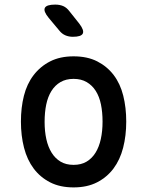

<svg xmlns="http://www.w3.org/2000/svg" viewBox="-20 -805 640 835"><path d="M300 10Q241 10 198 -12Q155 -34 126.5 -72Q98 -110 84.5 -162.5Q71 -215 71 -276Q71 -337 84 -388.5Q97 -440 126 -478Q155 -516 198 -538Q241 -560 300 -560Q360 -560 403 -538Q446 -516 474.5 -478.5Q503 -441 516 -389Q529 -337 529 -276Q529 -215 515.5 -162.5Q502 -110 473.5 -72Q445 -34 402 -12Q359 10 300 10ZM300 -88Q333 -88 356.5 -102Q380 -116 395.5 -141Q411 -166 418.5 -200.5Q426 -235 426 -276Q426 -317 419 -351Q412 -385 396.5 -409.5Q381 -434 357 -448Q333 -462 300 -462Q267 -462 243 -448Q219 -434 203.5 -409Q188 -384 181 -350Q174 -316 174 -275Q174 -234 181.5 -200Q189 -166 204.5 -141Q220 -116 243.5 -102Q267 -88 300 -88ZM238 -672 192 -727Q168 -756 175 -770.5Q182 -785 220 -785Q240 -785 255 -778.5Q270 -772 282 -756L325 -702Q347 -673 340 -659Q333 -645 297 -645Q279 -645 264 -651.5Q249 -658 238 -672Z"/></svg>

Font: Maple Mono NL Medium
Style: Regular
Weight: 500
Monospace: yes
Designer: subframe7536
Version: Version 7.000